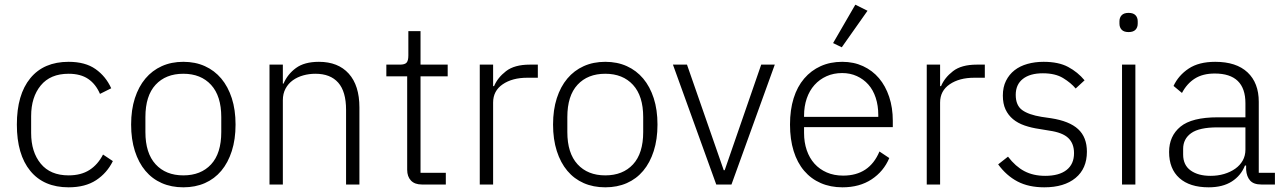

<svg xmlns="http://www.w3.org/2000/svg" viewBox="-20 -788 5489 820"><path d="M273 12Q167 12 109.5 -58Q52 -128 52 -256Q52 -384 109.5 -454Q167 -524 273 -524Q344 -524 388 -493Q432 -462 455 -411L407 -387Q389 -429 356.5 -451Q324 -473 273 -473Q195 -473 154 -423Q113 -373 113 -292V-220Q113 -139 154 -89Q195 -39 273 -39Q326 -39 362 -62Q398 -85 420 -128L462 -100Q437 -49 390.5 -18.5Q344 12 273 12Z M763 12Q712 12 671 -6Q630 -24 601 -58.5Q572 -93 556 -143Q540 -193 540 -256Q540 -319 556 -368.5Q572 -418 601 -452.5Q630 -487 671 -505.5Q712 -524 763 -524Q814 -524 855 -505.5Q896 -487 925 -452.5Q954 -418 970 -368.5Q986 -319 986 -256Q986 -193 970 -143Q954 -93 925 -58.5Q896 -24 855 -6Q814 12 763 12ZM763 -39Q838 -39 881.5 -86Q925 -133 925 -224V-288Q925 -378 881.5 -425.5Q838 -473 763 -473Q688 -473 644.5 -426Q601 -379 601 -288V-224Q601 -134 644.5 -86.5Q688 -39 763 -39Z M1131 0V-512H1188V-431H1191Q1208 -471 1244 -497.5Q1280 -524 1342 -524Q1424 -524 1469.5 -473.5Q1515 -423 1515 -329V0H1458V-319Q1458 -397 1424.5 -435Q1391 -473 1327 -473Q1300 -473 1275 -466Q1250 -459 1230.5 -445Q1211 -431 1199.5 -409.5Q1188 -388 1188 -360V0Z M1782 0Q1751 0 1735 -17Q1719 -34 1719 -63V-462H1630V-512H1688Q1709 -512 1716.5 -520.5Q1724 -529 1724 -551V-655H1776V-512H1892V-462H1776V-50H1884V0Z M2029 0V-512H2086V-420H2090Q2105 -456 2141 -484Q2177 -512 2243 -512H2277V-456H2232Q2168 -456 2127 -428Q2086 -400 2086 -350V0Z M2565 12Q2514 12 2473 -6Q2432 -24 2403 -58.5Q2374 -93 2358 -143Q2342 -193 2342 -256Q2342 -319 2358 -368.5Q2374 -418 2403 -452.5Q2432 -487 2473 -505.5Q2514 -524 2565 -524Q2616 -524 2657 -505.5Q2698 -487 2727 -452.5Q2756 -418 2772 -368.5Q2788 -319 2788 -256Q2788 -193 2772 -143Q2756 -93 2727 -58.5Q2698 -24 2657 -6Q2616 12 2565 12ZM2565 -39Q2640 -39 2683.5 -86Q2727 -133 2727 -224V-288Q2727 -378 2683.5 -425.5Q2640 -473 2565 -473Q2490 -473 2446.5 -426Q2403 -379 2403 -288V-224Q2403 -134 2446.5 -86.5Q2490 -39 2565 -39Z M2854 -512H2914L3071 -61H3075L3231 -512H3289L3104 0H3039Z M3578 12Q3527 12 3485.5 -6Q3444 -24 3414.5 -58.5Q3385 -93 3369.5 -143Q3354 -193 3354 -256Q3354 -319 3369.5 -368.5Q3385 -418 3414.5 -452.5Q3444 -487 3485 -505.5Q3526 -524 3577 -524Q3626 -524 3666 -505.5Q3706 -487 3734 -454Q3762 -421 3777.5 -374.5Q3793 -328 3793 -272V-245H3414V-220Q3414 -180 3425.5 -146.5Q3437 -113 3458.5 -89Q3480 -65 3511 -51.5Q3542 -38 3581 -38Q3693 -38 3736 -141L3778 -113Q3754 -56 3702.5 -22Q3651 12 3578 12ZM3577 -476Q3540 -476 3510 -462.5Q3480 -449 3458.5 -425Q3437 -401 3425.5 -367.5Q3414 -334 3414 -294V-289H3731V-297Q3731 -337 3720 -370.5Q3709 -404 3688.5 -427Q3668 -450 3639.5 -463Q3611 -476 3577 -476ZM3575 -586 3538 -604 3633 -768 3685 -742Z M3938 0V-512H3995V-420H3999Q4014 -456 4050 -484Q4086 -512 4152 -512H4186V-456H4141Q4077 -456 4036 -428Q3995 -400 3995 -350V0Z M4440 12Q4373 12 4325.5 -13Q4278 -38 4243 -86L4285 -119Q4317 -77 4355 -57Q4393 -37 4444 -37Q4503 -37 4535 -62Q4567 -87 4567 -134Q4567 -175 4542.5 -198.5Q4518 -222 4462 -230L4420 -237Q4385 -242 4356 -252Q4327 -262 4306.5 -279Q4286 -296 4274.5 -320.5Q4263 -345 4263 -380Q4263 -416 4276.5 -443Q4290 -470 4313 -488Q4336 -506 4368 -515Q4400 -524 4437 -524Q4501 -524 4542 -502Q4583 -480 4612 -445L4574 -410Q4554 -434 4520.5 -454.5Q4487 -475 4434 -475Q4379 -475 4348.5 -451Q4318 -427 4318 -383Q4318 -338 4345.5 -318Q4373 -298 4428 -289L4469 -283Q4547 -271 4584.5 -236.5Q4622 -202 4622 -140Q4622 -68 4573.5 -28Q4525 12 4440 12Z M4800 -651Q4780 -651 4770.5 -661Q4761 -671 4761 -687V-697Q4761 -713 4770.5 -723Q4780 -733 4800 -733Q4820 -733 4829.5 -723Q4839 -713 4839 -697V-687Q4839 -671 4829.5 -661Q4820 -651 4800 -651ZM4772 -512H4829V0H4772Z M5367 0Q5334 0 5319 -17Q5304 -34 5302 -63V-81H5297Q5280 -38 5241 -13Q5202 12 5142 12Q5061 12 5017 -27.5Q4973 -67 4973 -139Q4973 -207 5021.5 -247Q5070 -287 5181 -287H5299V-347Q5299 -474 5168 -474Q5117 -474 5083 -452.5Q5049 -431 5028 -391L4992 -421Q5013 -466 5056.5 -495Q5100 -524 5170 -524Q5260 -524 5308 -479Q5356 -434 5356 -353V-50H5425V0ZM5150 -37Q5181 -37 5208 -45Q5235 -53 5255.5 -67.5Q5276 -82 5287.5 -102.5Q5299 -123 5299 -149V-244H5179Q5102 -244 5067.5 -219.5Q5033 -195 5033 -152V-128Q5033 -83 5065 -60Q5097 -37 5150 -37Z"/></svg>

Font: IBM Plex Sans Thai Looped Light
Style: Regular
Weight: 300
Designer: Mike Abbink, Paul van der Laan, Pieter van Rosmalen, Ben Mitchell, Mark Frömberg
Foundry: Bold Monday
Version: Version 1.1